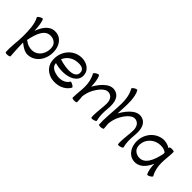

<svg xmlns="http://www.w3.org/2000/svg" viewBox="60 -1837 3101 3101"><g transform="rotate(45 1610.5 -286.5)"><path d="M36 -508C92 -410 95 -262 95 -133C95 -7 69 119 80 244C81 253 104 258 132 256C160 253 182 244 181 236C173 140 169 44 167 -51C168 -55 168 -59 169 -63C226 -17 290 26 358 24C539 20 653 -169 619 -362C602 -460 536 -545 440 -557C299 -575 217 -471 164 -328C159 -425 149 -515 124 -559C120 -566 96 -561 72 -547C48 -533 32 -516 36 -508ZM198 -131C194 -135 189 -137 183 -137C218 -311 274 -476 427 -456C487 -449 539 -408 549 -349C573 -213 487 -81 357 -77C299 -76 242 -94 198 -131Z M1242 -108C1247 -116 1231 -133 1206 -147C1182 -161 1159 -166 1154 -159C1112 -85 1021 -60 935 -75C865 -88 792 -117 780 -184C779 -191 778 -198 777 -205C1029 -134 1266 -223 1233 -406C1213 -522 1086 -580 963 -558C787 -527 678 -351 710 -172C728 -69 814 6 917 25C1045 47 1179 3 1242 -108ZM981 -458C1062 -472 1151 -464 1163 -394C1188 -252 992 -241 792 -306C822 -383 892 -442 981 -458Z M1319 -508C1361 -435 1378 -351 1378 -267C1378 -178 1363 -89 1363 0C1363 9 1386 16 1414 16C1442 16 1465 9 1465 0C1465 -43 1461 -86 1457 -129C1466 -190 1482 -249 1512 -303C1570 -408 1657 -509 1751 -462C1817 -430 1826 -347 1818 -270C1809 -175 1794 -28 1805 13C1807 22 1831 23 1858 15C1885 8 1905 -5 1903 -13C1881 -94 1881 -179 1889 -263C1901 -378 1895 -505 1796 -553C1662 -620 1531 -486 1449 -337V-336C1447 -418 1440 -502 1407 -559C1403 -566 1379 -561 1355 -547C1331 -533 1315 -516 1319 -508Z M1928 -775C1993 -663 1995 -530 1987 -402C1980 -266 1963 -103 1972 4C1973 13 1996 18 2024 16C2052 13 2074 4 2074 -4C2070 -41 2067 -77 2065 -114C2072 -180 2089 -245 2121 -303C2179 -408 2266 -509 2360 -462C2426 -430 2436 -347 2428 -270C2418 -175 2403 -28 2414 13C2416 22 2440 23 2467 15C2494 8 2514 -5 2512 -13C2490 -94 2490 -179 2498 -263C2510 -378 2504 -505 2406 -553C2271 -620 2141 -486 2058 -337L2056 -333C2057 -355 2057 -376 2059 -398C2067 -544 2077 -720 2016 -825C2012 -833 1989 -828 1964 -814C1940 -800 1924 -782 1928 -775Z M3180 -25C3138 -98 3121 -182 3121 -267C3121 -356 3136 -444 3136 -533C3136 -542 3113 -549 3085 -549C3057 -549 3035 -542 3035 -533C3035 -529 3035 -524 3035 -519C2979 -553 2915 -569 2850 -558C2674 -527 2565 -351 2597 -172C2614 -74 2680 12 2776 25C2908 43 2994 -50 3051 -179C3053 -103 3062 -27 3092 25C3097 33 3120 28 3144 14C3168 0 3185 -18 3180 -25ZM2790 -76C2730 -84 2677 -125 2667 -184C2644 -314 2736 -435 2868 -458C2929 -469 2993 -461 3040 -425C3041 -416 3042 -406 3042 -396C3007 -224 2940 -55 2790 -76Z"/></g></svg>

Font: Nupuram Medium
Style: Regular
Weight: 500
Designer: Santhosh Thottingal (santhosh.thottingal@gmail.com)
Foundry: SMC
Version: Version 1.000